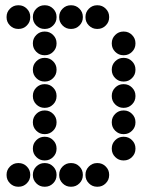

<svg xmlns="http://www.w3.org/2000/svg" viewBox="-20 -715 640 730"><path d="M49 -695Q31 -695 18 -682Q5 -669 5 -651V-649Q5 -631 18 -618Q31 -605 49 -605H51Q69 -605 82 -618Q95 -631 95 -649V-651Q95 -669 82 -682Q69 -695 51 -695ZM149 -695Q131 -695 118 -682Q105 -669 105 -651V-649Q105 -631 118 -618Q131 -605 149 -605H151Q169 -605 182 -618Q195 -631 195 -649V-651Q195 -669 182 -682Q169 -695 151 -695ZM249 -695Q231 -695 218 -682Q205 -669 205 -651V-649Q205 -631 218 -618Q231 -605 249 -605H251Q269 -605 282 -618Q295 -631 295 -649V-651Q295 -669 282 -682Q269 -695 251 -695ZM349 -695Q331 -695 318 -682Q305 -669 305 -651V-649Q305 -631 318 -618Q331 -605 349 -605H351Q369 -605 382 -618Q395 -631 395 -649V-651Q395 -669 382 -682Q369 -695 351 -695ZM149 -595Q131 -595 118 -582Q105 -569 105 -551V-549Q105 -531 118 -518Q131 -505 149 -505H151Q169 -505 182 -518Q195 -531 195 -549V-551Q195 -569 182 -582Q169 -595 151 -595ZM449 -595Q431 -595 418 -582Q405 -569 405 -551V-549Q405 -531 418 -518Q431 -505 449 -505H451Q469 -505 482 -518Q495 -531 495 -549V-551Q495 -569 482 -582Q469 -595 451 -595ZM149 -495Q131 -495 118 -482Q105 -469 105 -451V-449Q105 -431 118 -418Q131 -405 149 -405H151Q169 -405 182 -418Q195 -431 195 -449V-451Q195 -469 182 -482Q169 -495 151 -495ZM449 -495Q431 -495 418 -482Q405 -469 405 -451V-449Q405 -431 418 -418Q431 -405 449 -405H451Q469 -405 482 -418Q495 -431 495 -449V-451Q495 -469 482 -482Q469 -495 451 -495ZM149 -395Q131 -395 118 -382Q105 -369 105 -351V-349Q105 -331 118 -318Q131 -305 149 -305H151Q169 -305 182 -318Q195 -331 195 -349V-351Q195 -369 182 -382Q169 -395 151 -395ZM449 -395Q431 -395 418 -382Q405 -369 405 -351V-349Q405 -331 418 -318Q431 -305 449 -305H451Q469 -305 482 -318Q495 -331 495 -349V-351Q495 -369 482 -382Q469 -395 451 -395ZM149 -295Q131 -295 118 -282Q105 -269 105 -251V-249Q105 -231 118 -218Q131 -205 149 -205H151Q169 -205 182 -218Q195 -231 195 -249V-251Q195 -269 182 -282Q169 -295 151 -295ZM449 -295Q431 -295 418 -282Q405 -269 405 -251V-249Q405 -231 418 -218Q431 -205 449 -205H451Q469 -205 482 -218Q495 -231 495 -249V-251Q495 -269 482 -282Q469 -295 451 -295ZM149 -195Q131 -195 118 -182Q105 -169 105 -151V-149Q105 -131 118 -118Q131 -105 149 -105H151Q169 -105 182 -118Q195 -131 195 -149V-151Q195 -169 182 -182Q169 -195 151 -195ZM449 -195Q431 -195 418 -182Q405 -169 405 -151V-149Q405 -131 418 -118Q431 -105 449 -105H451Q469 -105 482 -118Q495 -131 495 -149V-151Q495 -169 482 -182Q469 -195 451 -195ZM49 -95Q31 -95 18 -82Q5 -69 5 -51V-49Q5 -31 18 -18Q31 -5 49 -5H51Q69 -5 82 -18Q95 -31 95 -49V-51Q95 -69 82 -82Q69 -95 51 -95ZM149 -95Q131 -95 118 -82Q105 -69 105 -51V-49Q105 -31 118 -18Q131 -5 149 -5H151Q169 -5 182 -18Q195 -31 195 -49V-51Q195 -69 182 -82Q169 -95 151 -95ZM249 -95Q231 -95 218 -82Q205 -69 205 -51V-49Q205 -31 218 -18Q231 -5 249 -5H251Q269 -5 282 -18Q295 -31 295 -49V-51Q295 -69 282 -82Q269 -95 251 -95ZM349 -95Q331 -95 318 -82Q305 -69 305 -51V-49Q305 -31 318 -18Q331 -5 349 -5H351Q369 -5 382 -18Q395 -31 395 -49V-51Q395 -69 382 -82Q369 -95 351 -95Z"/></svg>

Font: Doto Black Rounded Black
Style: Regular
Weight: 900
Monospace: yes
Version: Version 1.000